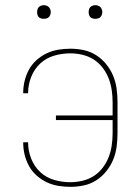

<svg xmlns="http://www.w3.org/2000/svg" viewBox="-20 -717 540 745"><path d="M253 8Q229 8 205.5 4Q182 0 161 -10Q140 -20 122 -36Q104 -52 92.5 -73Q81 -94 75.5 -117Q70 -140 70 -164V-165H89V-164Q89 -132 101 -101.5Q113 -71 136 -49.5Q159 -28 190 -19Q221 -10 253 -10Q276 -10 299.5 -15.5Q323 -21 343 -33.5Q363 -46 378 -65.5Q393 -85 401.5 -107Q410 -129 413.5 -152.5Q417 -176 417 -200V-251H197V-269H417V-320Q417 -344 413.5 -367.5Q410 -391 401.5 -413Q393 -435 378 -454.5Q363 -474 343 -486.5Q323 -499 299.5 -504.5Q276 -510 253 -510Q221 -510 190 -501Q159 -492 136 -470.5Q113 -449 101 -418.5Q89 -388 89 -356V-355H70V-356Q70 -380 75.5 -403Q81 -426 92.5 -447Q104 -468 122 -484Q140 -500 161 -510Q182 -520 205.5 -524Q229 -528 253 -528Q279 -528 305 -522.5Q331 -517 353 -503Q375 -489 392 -468Q409 -447 419 -423Q429 -399 432.5 -372.5Q436 -346 436 -320V-200Q436 -174 432.5 -147.5Q429 -121 419 -97Q409 -73 392 -52Q375 -31 353 -17Q331 -3 305 2.5Q279 8 253 8ZM350 -644Q345 -644 339.5 -645.5Q334 -647 330.5 -650.5Q327 -654 325.5 -659.5Q324 -665 324 -670Q324 -675 325.5 -680.5Q327 -686 330.5 -689.5Q334 -693 339.5 -695Q345 -697 350 -697Q355 -697 360.5 -695Q366 -693 369.5 -689.5Q373 -686 375 -680.5Q377 -675 377 -670Q377 -665 375 -659.5Q373 -654 369.5 -650.5Q366 -647 360.5 -645.5Q355 -644 350 -644ZM150 -644Q145 -644 139.5 -645.5Q134 -647 130.5 -650.5Q127 -654 125.5 -659.5Q124 -665 124 -670Q124 -675 125.5 -680.5Q127 -686 130.5 -689.5Q134 -693 139.5 -695Q145 -697 150 -697Q155 -697 160.5 -695Q166 -693 169.5 -689.5Q173 -686 175 -680.5Q177 -675 177 -670Q177 -665 175 -659.5Q173 -654 169.5 -650.5Q166 -647 160.5 -645.5Q155 -644 150 -644Z"/></svg>

Font: Iosevka Thin
Style: Regular
Weight: 100
Monospace: yes
Designer: Belleve Invis
Foundry: Belleve Invis
Version: Version 32.5.0; ttfautohint (v1.8.4)